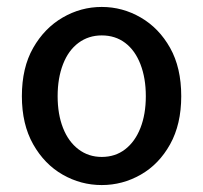

<svg xmlns="http://www.w3.org/2000/svg" viewBox="-20 -521 585 553"><path d="M273 12Q213 12 160.5 -18Q108 -48 75.5 -105.5Q43 -163 43 -244Q43 -326 75.5 -383Q108 -440 160.5 -470.5Q213 -501 273 -501Q333 -501 385.5 -470.5Q438 -440 470 -383Q502 -326 502 -244Q502 -163 470 -105.5Q438 -48 385.5 -18Q333 12 273 12ZM273 -69Q312 -69 340.5 -91Q369 -113 384.5 -152.5Q400 -192 400 -244Q400 -296 384.5 -336Q369 -376 340.5 -397.5Q312 -419 273 -419Q235 -419 206 -397.5Q177 -376 161.5 -336Q146 -296 146 -244Q146 -192 161.5 -152.5Q177 -113 206 -91Q235 -69 273 -69Z"/></svg>

Font: Mada Medium
Style: Regular
Weight: 500
Designer: Khaled Hosny
Version: Version 1.5